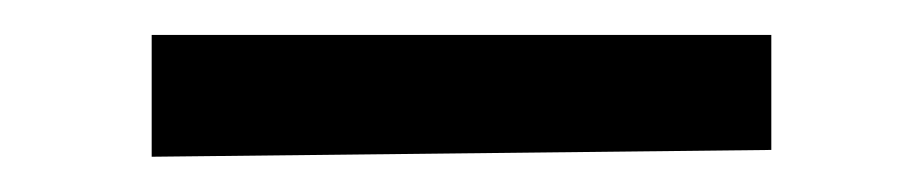

<svg xmlns="http://www.w3.org/2000/svg" viewBox="-20 -375 529 110"><path d="M66.9 -355H421.9V-289.1L66.9 -285.2Z"/></svg>

Font: Parastoo FD
Style: FD
Weight: 400
Foundry: Saber Rastikerdar (saber.rastikerdar@gmail.com)
Version: Version 2.0.1